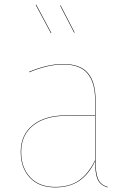

<svg xmlns="http://www.w3.org/2000/svg" viewBox="-20 -805 563 834"><path d="M448 7 447 9Q415 -1 404 -26Q393 -51 393 -105Q366 -48 324 -19.5Q282 9 220 9Q149 9 109.5 -33.5Q70 -76 70 -145Q70 -220 123 -262Q176 -304 269 -304H393V-372Q393 -446 360.5 -485.5Q328 -525 254 -525Q188 -525 107 -491L106 -493Q187 -527 254 -527Q329 -527 362 -487.5Q395 -448 395 -372V-110Q395 -53 406 -27.5Q417 -2 448 7ZM393 -109V-302H269Q177 -302 124.5 -260.5Q72 -219 72 -145Q72 -77 111 -35Q150 7 220 7Q283 7 324 -22Q365 -51 393 -109ZM203 -662 201 -661 135 -784 137 -785ZM304 -664 302 -663 241 -781 243 -782Z"/></svg>

Font: FiraGO Two
Style: Regular
Weight: 100
Designer: bBox Type
Foundry: bBox Type GmbH
Version: Version 1.001